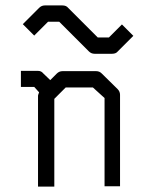

<svg xmlns="http://www.w3.org/2000/svg" viewBox="-20 -737 580 707"><path d="M165 -442 189 -466Q198 -475 210 -475H334Q346 -475 354 -467L413 -409Q422 -400 422 -388V-51H365V-376L322 -415H222L180 -373V-50H120V-385Q120 -387 124 -397L106 -417H57V-476H120Q132 -476 139 -467ZM85 -627 64 -648 124 -708Q133 -717 145 -717H210Q224 -717 231 -708L340 -599H381L429 -647L450 -626L471 -605L414 -548Q407 -539 393 -539H328Q316 -539 307 -548L198 -657H157L106 -606Z"/></svg>

Font: 3270 Nerd Font Mono
Style: Regular
Weight: 400
Monospace: yes
Version: Version 3.0.1;Nerd Fonts 3.0.0